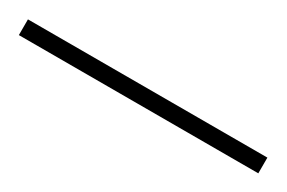

<svg xmlns="http://www.w3.org/2000/svg" viewBox="-9 -34 411 275"><g transform="rotate(30 196.0 104.0)"><path d="M394 117V91H-2V117Z"/></g></svg>

Font: Noto Sans Ethiopic ExtraCondensed Thin
Style: Regular
Weight: 100
Width: 2
Designer: Monotype Design Team
Foundry: Monotype Imaging Inc.
Version: Version 2.102